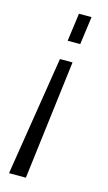

<svg xmlns="http://www.w3.org/2000/svg" viewBox="-111 -581 440 781"><g transform="rotate(15 108.5 -190.0)"><path d="M13 160 93 -342H146L84 160ZM104 -422 120 -540H173L157 -422Z"/></g></svg>

Font: Pathway Extreme Condensed ExtraLight
Style: Italic
Weight: 250
Width: 3
Italic angle: -8°
Version: Version 1.001;gftools[0.9.26]